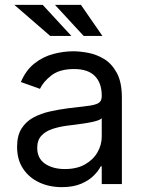

<svg xmlns="http://www.w3.org/2000/svg" viewBox="-20 -766 604 799"><path d="M237.2 12.8Q185.4 12.8 143.1 -6.9Q100.9 -26.6 76 -64.1Q51.1 -101.6 51.1 -154.8Q51.1 -201.7 69.6 -231Q88.1 -260.3 119 -277Q149.9 -293.7 187.3 -302Q224.8 -310.4 262.8 -315.3Q312.5 -321.7 343.6 -325.1Q374.6 -328.5 389 -336.6Q403.4 -344.8 403.4 -365.1V-367.9Q403.4 -420.5 374.8 -449.6Q346.2 -478.7 288.4 -478.7Q228.3 -478.7 194.2 -452.4Q160.2 -426.1 146.3 -396.3L66.8 -424.7Q88.1 -474.4 123.8 -502.3Q159.4 -530.2 201.9 -541.4Q244.3 -552.6 285.5 -552.6Q311.8 -552.6 346.1 -546.3Q380.3 -540.1 412.5 -521Q444.6 -501.8 465.9 -463.1Q487.2 -424.4 487.2 -359.4V0H403.4V-73.9H399.1Q390.6 -56.1 370.7 -35.9Q350.9 -15.6 317.8 -1.4Q284.8 12.8 237.2 12.8ZM250 -62.5Q299.7 -62.5 334 -82Q368.3 -101.6 385.8 -132.5Q403.4 -163.4 403.4 -197.4V-274.1Q398.1 -267.8 380.1 -262.6Q362.2 -257.5 339 -253.7Q315.7 -250 293.9 -247.3Q272 -244.7 258.5 -242.9Q225.9 -238.6 197.6 -229.2Q169.4 -219.8 152.2 -201.2Q134.9 -182.5 134.9 -150.6Q134.9 -106.9 167.4 -84.7Q199.9 -62.5 250 -62.5ZM277 -616.5H188.9L39.8 -745.7H157.7ZM406.2 -616.5H328.1L208.8 -745.7H316.8Z"/></svg>

Font: Inter UI
Style: Regular
Weight: 400
Designer: Rasmus Andersson
Foundry: rsms
Version: 3.2;8d6f07862